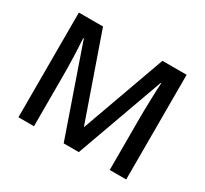

<svg xmlns="http://www.w3.org/2000/svg" viewBox="-144 -924 1211 1134"><g transform="rotate(30 461.5 -357.0)"><path d="M402.8 0 195.8 -596.2H191.9Q200.2 -463.4 200.2 -347.2V0H94.2V-713.9H258.8L457 -146H460L664.1 -713.9H829.1V0H716.8V-353Q716.8 -406.2 719.5 -491.7Q722.2 -577.1 724.1 -595.2H720.2L505.9 0Z"/></g></svg>

Font: f4_41340          
Style: Regular
Weight: 600
Foundry: Ascender Corporation
Version: Version 1.10